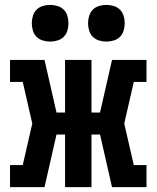

<svg xmlns="http://www.w3.org/2000/svg" viewBox="-20 -765 640 785"><path d="M162 0H21V-90H73L112 -260L73 -430H21V-520H162L211 -305H246V-520H354V-305H389L438 -520H579V-430H527L488 -260L527 -90H579V0H438L389 -215H354V0H246V-215H211ZM415 -595Q400 -595 385 -599.5Q370 -604 359.5 -614.5Q349 -625 344.5 -640Q340 -655 340 -670Q340 -685 344.5 -700Q349 -715 359.5 -725.5Q370 -736 385 -740.5Q400 -745 415 -745Q430 -745 445 -740.5Q460 -736 470.5 -725.5Q481 -715 485.5 -700Q490 -685 490 -670Q490 -655 485.5 -640Q481 -625 470.5 -614.5Q460 -604 445 -599.5Q430 -595 415 -595ZM185 -595Q170 -595 155 -599.5Q140 -604 129.5 -614.5Q119 -625 114.5 -640Q110 -655 110 -670Q110 -685 114.5 -700Q119 -715 129.5 -725.5Q140 -736 155 -740.5Q170 -745 185 -745Q200 -745 215 -740.5Q230 -736 240.5 -725.5Q251 -715 255.5 -700Q260 -685 260 -670Q260 -655 255.5 -640Q251 -625 240.5 -614.5Q230 -604 215 -599.5Q200 -595 185 -595Z"/></svg>

Font: Iosevka HT Extrabold Extended
Style: Regular
Weight: 800
Width: 7
Monospace: yes
Designer: Belleve Invis
Foundry: Belleve Invis
Version: Version 32.3.0; ttfautohint (v1.8.4)